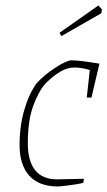

<svg xmlns="http://www.w3.org/2000/svg" viewBox="-20 -668 390 697"><path d="M341 -437 312 -314H295L306 -414Q274 -423 251 -423Q224 -423 199 -408Q171 -391 147 -366.5Q123 -342 102 -287.5Q81 -233 81 -148Q81 -82 108.5 -49Q136 -16 190 -17L285 -19L282 -4Q266 0 236 4Q206 8 192 9Q121 9 86 -30.5Q51 -70 51 -142Q51 -210 68.5 -270Q86 -330 114 -367Q142 -397 182 -423Q222 -449 240 -449Q258 -449 288 -445Q318 -441 341 -437ZM196 -549 337 -648 350 -634 348 -620 203 -537Z"/></svg>

Font: Grenze Thin
Style: Italic
Weight: 250
Italic angle: -10°
Designer: Renata Polastri
Foundry: Omnibus-Type
Version: Version 1.002; ttfautohint (v1.8)